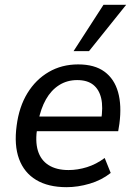

<svg xmlns="http://www.w3.org/2000/svg" viewBox="-20 -767 559 796"><path d="M256 9Q180 9 130 -21Q80 -51 59 -108Q38 -165 49 -246Q59 -324 93.5 -380.5Q128 -437 182 -468.5Q236 -500 304 -500Q372 -500 413 -470Q454 -440 469.5 -385Q485 -330 475 -254L470 -223H117L126 -284H417L399 -267Q408 -323 399.5 -359.5Q391 -396 366.5 -415.5Q342 -435 300 -435Q258 -435 225 -414Q192 -393 170.5 -355Q149 -317 139 -265L135 -241Q125 -182 137 -142.5Q149 -103 181.5 -82.5Q214 -62 264 -62Q302 -62 340.5 -74Q379 -86 414 -112L439 -50Q401 -20 352 -5.5Q303 9 256 9ZM285 -555 409 -747H503L349 -555Z"/></svg>

Font: Nunito Sans 10pt SemiCondensed Medium
Style: Italic
Weight: 500
Width: 4
Italic angle: -9°
Designer: Vernon Adams
Foundry: Vernon Adams
Version: Version 3.101;gftools[0.9.27]